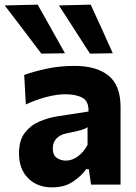

<svg xmlns="http://www.w3.org/2000/svg" viewBox="-46 -797 587 829"><path d="M179 12Q114.5 12 75.2 -27.8Q36 -67.5 36 -134.5Q36 -191 61.2 -223.8Q86.5 -256.5 123.8 -272.2Q161 -288 197 -294L336 -315.5Q338 -359 310.5 -374.5Q283 -390 236 -390Q201.5 -390 157.2 -379Q113 -368 65.5 -346L58.5 -473.5Q95.5 -487 153 -499.8Q210.5 -512.5 276.5 -512.5Q370 -512.5 422.2 -470.8Q474.5 -429 474.5 -335V0H347L337.5 -66.5H326Q306 -37.5 269.2 -12.8Q232.5 12 179 12ZM238.5 -103.5Q265 -103.5 290.2 -121.8Q315.5 -140 332 -171.5V-248Q323 -241 305.5 -235.8Q288 -230.5 240.5 -221Q213.5 -215.5 197.8 -199.2Q182 -183 182 -156Q182 -127 199.2 -115.2Q216.5 -103.5 238.5 -103.5ZM132.5 -565.5Q94.5 -616 55 -668Q15.5 -720 -25.5 -773.5L116.5 -777Q145.5 -725 175.5 -672.5Q205 -620 234.5 -567ZM342.5 -565.5Q310 -616 276.5 -668Q243 -720 208.5 -773.5L345.5 -777Q369.5 -725 393.5 -672.5Q417 -620 441 -567Z"/></svg>

Font: Heraclito
Style: Bold
Weight: 700
Designer: Kostas Bartsokas (font) & Cristiano Sobral (main changes)
Foundry: Kostas Bartsokas (font) & Cristiano Sobral (main changes)
Version: Version 1.00;July 8, 2020;FontCreator 13.0.0.2655 64-bit